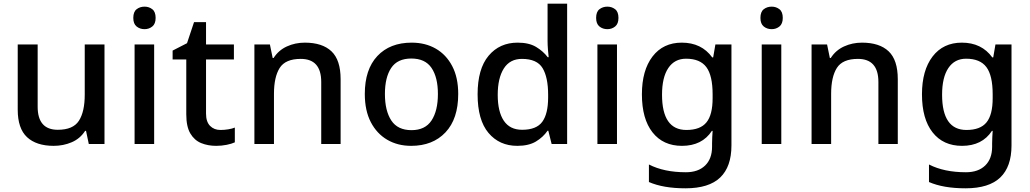

<svg xmlns="http://www.w3.org/2000/svg" viewBox="-20 -780 5581 1040"><path d="M546 -539V0H461L446 -71H441Q414 -29 368.5 -9.5Q323 10 271 10Q177 10 126.5 -37Q76 -84 76 -186V-539H184V-202Q184 -77 293 -77Q376 -77 407.5 -126Q439 -175 439 -267V-539Z M763 -744Q787 -744 805 -730Q823 -716 823 -683Q823 -651 805 -636.5Q787 -622 763 -622Q738 -622 720 -636.5Q702 -651 702 -683Q702 -716 720 -730Q738 -744 763 -744ZM815 -539V0H709V-539Z M1174 -76Q1195 -76 1216.5 -79.5Q1238 -83 1252 -89V-9Q1235 -1 1207.5 4.5Q1180 10 1151 10Q1106 10 1069.5 -5Q1033 -20 1011 -57Q989 -94 989 -161V-458H915V-506L993 -546L1031 -660H1096V-539H1247V-458H1096V-165Q1096 -120 1118 -98Q1140 -76 1174 -76Z M1631 -549Q1726 -549 1775.5 -502Q1825 -455 1825 -351V0H1720V-336Q1720 -461 1609 -461Q1526 -461 1495 -412Q1464 -363 1464 -272V0H1358V-539H1442L1457 -466H1462Q1489 -508 1534 -528.5Q1579 -549 1631 -549Z M2462 -271Q2462 -136 2393 -63Q2324 10 2207 10Q2134 10 2077.5 -23Q2021 -56 1988.5 -118.5Q1956 -181 1956 -271Q1956 -404 2024 -476.5Q2092 -549 2210 -549Q2284 -549 2340.5 -516.5Q2397 -484 2429.5 -422Q2462 -360 2462 -271ZM2065 -271Q2065 -180 2099.5 -127.5Q2134 -75 2209 -75Q2283 -75 2317.5 -127.5Q2352 -180 2352 -271Q2352 -361 2317.5 -412Q2283 -463 2208 -463Q2133 -463 2099 -412Q2065 -361 2065 -271Z M2782 10Q2685 10 2626 -60Q2567 -130 2567 -269Q2567 -407 2626.5 -478Q2686 -549 2784 -549Q2845 -549 2883.5 -526Q2922 -503 2947 -470H2952Q2950 -484 2948 -511.5Q2946 -539 2946 -558V-760H3052V0H2968L2950 -72H2946Q2922 -37 2883 -13.5Q2844 10 2782 10ZM2808 -77Q2886 -77 2917.5 -120.5Q2949 -164 2949 -252V-267Q2949 -361 2919 -411Q2889 -461 2807 -461Q2742 -461 2709 -409Q2676 -357 2676 -266Q2676 -175 2709 -126Q2742 -77 2808 -77Z M3270 -744Q3294 -744 3312 -730Q3330 -716 3330 -683Q3330 -651 3312 -636.5Q3294 -622 3270 -622Q3245 -622 3227 -636.5Q3209 -651 3209 -683Q3209 -716 3227 -730Q3245 -744 3270 -744ZM3322 -539V0H3216V-539Z M3673 -549Q3780 -549 3838 -469H3843L3855 -539H3942V8Q3942 123 3881 181.5Q3820 240 3693 240Q3573 240 3495 206V111Q3536 132 3586 142.5Q3636 153 3695 153Q3762 153 3799.5 116.5Q3837 80 3837 15V-4Q3837 -16 3838 -38Q3839 -60 3840 -71H3836Q3783 10 3674 10Q3572 10 3514.5 -63Q3457 -136 3457 -269Q3457 -399 3514.5 -474Q3572 -549 3673 -549ZM3696 -462Q3634 -462 3600 -411.5Q3566 -361 3566 -267Q3566 -76 3698 -76Q3773 -76 3806.5 -117Q3840 -158 3840 -248V-269Q3840 -371 3806 -416.5Q3772 -462 3696 -462Z M4160 -744Q4184 -744 4202 -730Q4220 -716 4220 -683Q4220 -651 4202 -636.5Q4184 -622 4160 -622Q4135 -622 4117 -636.5Q4099 -651 4099 -683Q4099 -716 4117 -730Q4135 -744 4160 -744ZM4212 -539V0H4106V-539Z M4649 -549Q4744 -549 4793.5 -502Q4843 -455 4843 -351V0H4738V-336Q4738 -461 4627 -461Q4544 -461 4513 -412Q4482 -363 4482 -272V0H4376V-539H4460L4475 -466H4480Q4507 -508 4552 -528.5Q4597 -549 4649 -549Z M5190 -549Q5297 -549 5355 -469H5360L5372 -539H5459V8Q5459 123 5398 181.5Q5337 240 5210 240Q5090 240 5012 206V111Q5053 132 5103 142.5Q5153 153 5212 153Q5279 153 5316.5 116.5Q5354 80 5354 15V-4Q5354 -16 5355 -38Q5356 -60 5357 -71H5353Q5300 10 5191 10Q5089 10 5031.5 -63Q4974 -136 4974 -269Q4974 -399 5031.5 -474Q5089 -549 5190 -549ZM5213 -462Q5151 -462 5117 -411.5Q5083 -361 5083 -267Q5083 -76 5215 -76Q5290 -76 5323.5 -117Q5357 -158 5357 -248V-269Q5357 -371 5323 -416.5Q5289 -462 5213 -462Z"/></svg>

Font: Noto Sans Khmer UI Medium
Style: Regular
Weight: 500
Designer: Danh Hong and the Monotype Design Team
Foundry: Monotype Imaging Inc.
Version: Version 2.002; ttfautohint (v1.8.4.7-5d5b)